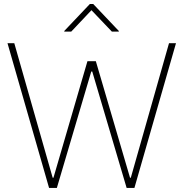

<svg xmlns="http://www.w3.org/2000/svg" viewBox="-20 -918 896 938"><path d="M16.6 -707H49.8L237.3 -49.8H241.2L407.2 -619.1H448.2L615.2 -49.8H619.1L805.7 -707H839.8L636.7 0H598.6L430.7 -568.4H425.8L257.8 0H219.7ZM426.8 -868.2 328.1 -763.7H293.9V-766.6L418.9 -898.4H435.5L560.5 -766.6V-763.7H526.4Z"/></svg>

Font: Pretendard GOV Thin
Style: Regular
Weight: 100
Designer: Base glyphs from Inter by Rasmus Andersson; Hangeul glyphs from Noto Sans CJK(Source Han Sans) by Jang Soo-young and Kan
Foundry: Kil Hyung-jin
Version: Version 1.309